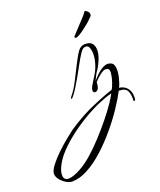

<svg xmlns="http://www.w3.org/2000/svg" viewBox="-334 -516 764 918"><g transform="rotate(-20 47.5 -57.5)"><path d="M-126 315Q-140 315 -156.5 305Q-173 295 -184.5 280.5Q-196 266 -196 251Q-196 235 -178 211Q-160 187 -134 162Q-108 137 -82.5 116Q-57 95 -42 84Q-11 63 15.5 48Q42 33 68 20Q94 8 132 -7.5Q170 -23 201 -33Q208 -44 215.5 -67Q223 -90 224 -104Q225 -107 225 -110Q225 -113 225 -115Q225 -129 218.5 -132Q212 -135 205 -135Q196 -135 178.5 -122Q161 -109 146 -92Q146 -84 145 -79Q144 -74 143 -69Q141 -59 135 -54Q129 -49 124 -49Q113 -49 113 -62Q113 -67 118 -79Q122 -87 133 -104Q144 -121 148 -128Q162 -151 169.5 -177Q177 -203 177 -225Q177 -242 171 -257.5Q165 -273 146 -268Q137 -266 124.5 -247Q112 -228 97.5 -201.5Q83 -175 68 -148Q52 -120 38 -97.5Q24 -75 13 -63Q7 -57 6 -57Q4 -57 4.5 -60.5Q5 -64 7 -67Q30 -94 50 -134Q70 -174 86 -205Q105 -243 119 -262.5Q133 -282 155 -282Q181 -282 191 -269Q201 -256 201 -236Q201 -214 190.5 -188Q180 -162 168 -145Q159 -133 151 -116Q143 -99 143 -99Q170 -130 189.5 -143Q209 -156 225 -156Q233 -156 243 -151Q251 -147 254.5 -137Q258 -127 258 -115Q258 -102 255.5 -87.5Q253 -73 249 -62Q246 -50 242.5 -41.5Q239 -33 237 -30Q264 -26 277.5 -8.5Q291 9 291 32Q291 36 291 40Q291 44 290 48Q289 55 284.5 54.5Q280 54 281 48Q283 22 274 2.5Q265 -17 231 -17Q213 18 183.5 62Q154 106 116.5 150.5Q79 195 37.5 232.5Q-4 270 -46 292.5Q-88 315 -126 315ZM-137 296Q-113 296 -72 273Q-43 257 -10 228Q23 199 55.5 163.5Q88 128 116.5 93Q145 58 165 28.5Q185 -1 193 -17Q166 -11 126 6Q86 23 41.5 49.5Q-3 76 -45 109Q-87 142 -119 179Q-137 201 -149.5 225.5Q-162 250 -162 269Q-162 296 -137 296ZM126 -325Q120 -325 120 -330Q120 -335 125 -338Q133 -346 148.5 -363.5Q164 -381 174 -391Q180 -397 189.5 -407.5Q199 -418 205 -427Q208 -432 213 -429Q219 -426 224 -420.5Q229 -415 229 -407Q229 -400 224 -396Q214 -386 207 -379Q200 -372 184 -360Q167 -346 150.5 -335.5Q134 -325 127 -325Z"/></g></svg>

Font: The Nautigal
Style: Regular
Weight: 400
Designer: Robert E. Leuschke
Foundry: Robert E. Leuschke
Version: Version 1.100; ttfautohint (v1.8.3)